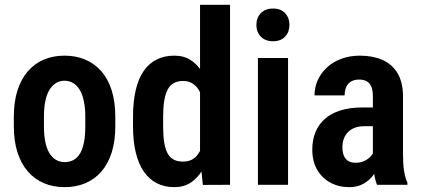

<svg xmlns="http://www.w3.org/2000/svg" viewBox="-20 -770 1754 800"><path d="M37.6 -244.6V-283.2Q37.6 -345.2 52.7 -392.8Q67.9 -440.4 95.7 -472.7Q123.5 -504.9 162.4 -521.5Q201.2 -538.1 248.5 -538.1Q296.9 -538.1 335.7 -521.5Q374.5 -504.9 402.6 -472.7Q430.7 -440.4 445.6 -392.8Q460.4 -345.2 460.4 -283.2V-244.6Q460.4 -182.6 445.6 -135.3Q430.7 -87.9 402.6 -55.4Q374.5 -22.9 335.7 -6.6Q296.9 9.8 249.5 9.8Q202.1 9.8 163.3 -6.6Q124.5 -22.9 96.2 -55.4Q67.9 -87.9 52.7 -135.3Q37.6 -182.6 37.6 -244.6ZM163.1 -283.2V-244.6Q163.1 -206.1 168.9 -178Q174.8 -149.9 186.3 -131.3Q197.8 -112.8 213.6 -103.8Q229.5 -94.7 249.5 -94.7Q271 -94.7 287.1 -103.8Q303.2 -112.8 314 -131.3Q324.7 -149.9 330.1 -178Q335.4 -206.1 335.4 -244.6V-283.2Q335.4 -320.8 329.3 -349.1Q323.2 -377.4 312 -396Q300.8 -414.6 284.7 -424.1Q268.6 -433.6 248.5 -433.6Q229 -433.6 213.4 -424.1Q197.8 -414.6 186.3 -396Q174.8 -377.4 168.9 -349.1Q163.1 -320.8 163.1 -283.2Z M813.5 -113.3V-750H938.5V0L825.2 0.5ZM534.2 -244.1V-282.2Q534.2 -347.2 545.7 -395.3Q557.1 -443.4 579.3 -475.1Q601.6 -506.8 633.8 -522.5Q666 -538.1 707 -538.1Q745.6 -538.1 774.4 -519.8Q803.2 -501.5 823 -468.3Q842.8 -435.1 855 -389.4Q867.2 -343.8 872.1 -289.1V-234.4Q866.2 -182.1 854.2 -137.2Q842.3 -92.3 822.3 -59.6Q802.2 -26.9 773.7 -8.5Q745.1 9.8 706.5 9.8Q665.5 9.8 633.5 -6.6Q601.6 -22.9 579.3 -54.9Q557.1 -86.9 545.7 -134.5Q534.2 -182.1 534.2 -244.1ZM659.7 -282.2V-244.1Q659.7 -205.6 664.1 -177.5Q668.5 -149.4 678 -131.6Q687.5 -113.8 703.4 -105.2Q719.2 -96.7 742.2 -96.7Q771.5 -96.7 789.8 -111.3Q808.1 -126 817.9 -151.6Q827.6 -177.2 830.6 -210V-313Q829.1 -339.4 822.8 -361.3Q816.4 -383.3 805.7 -399.2Q794.9 -415 779.3 -423.8Q763.7 -432.6 742.7 -432.6Q719.7 -432.6 703.9 -423.6Q688 -414.6 678.5 -396.5Q668.9 -378.4 664.3 -349.9Q659.7 -321.3 659.7 -282.2Z M1180.2 -528.3V0H1054.7V-528.3ZM1048.3 -666Q1048.3 -695.8 1066.9 -715.1Q1085.4 -734.4 1117.7 -734.4Q1149.9 -734.4 1168 -715.1Q1186 -695.8 1186 -666Q1186 -636.7 1168 -617.4Q1149.9 -598.1 1117.7 -598.1Q1085.4 -598.1 1066.9 -617.4Q1048.3 -636.7 1048.3 -666Z M1533.7 -114.3V-368.2Q1533.7 -394 1527.1 -409.2Q1520.5 -424.3 1507.8 -431.4Q1495.1 -438.5 1476.6 -438.5Q1456.5 -438.5 1442.9 -430.4Q1429.2 -422.4 1422.6 -407.5Q1416 -392.6 1416 -372.6H1290.5Q1290.5 -405.8 1303.7 -435.5Q1316.9 -465.3 1341.8 -488.5Q1366.7 -511.7 1401.9 -524.9Q1437 -538.1 1480.5 -538.1Q1532.2 -538.1 1572.5 -520.8Q1612.8 -503.4 1636 -465.6Q1659.2 -427.7 1659.2 -366.7V-125.5Q1659.2 -85 1663.8 -56.6Q1668.5 -28.3 1677.7 -8.3V0H1550.8Q1542.5 -20.5 1538.1 -52Q1533.7 -83.5 1533.7 -114.3ZM1549.8 -322.3 1550.3 -244.1H1497.6Q1475.6 -244.1 1458.7 -237.8Q1441.9 -231.4 1430.2 -219.7Q1418.5 -208 1412.6 -191.9Q1406.7 -175.8 1406.7 -156.7Q1406.7 -134.8 1413.1 -120.4Q1419.4 -106 1431.6 -98.9Q1443.8 -91.8 1461.4 -91.8Q1486.3 -91.8 1504.6 -102.5Q1522.9 -113.3 1532.5 -128.2Q1542 -143.1 1539.6 -156.2L1567.9 -105.5Q1563 -87.4 1552.7 -67.4Q1542.5 -47.4 1526.6 -29.8Q1510.7 -12.2 1488 -1.2Q1465.3 9.8 1434.6 9.8Q1391.1 9.8 1356.2 -9.3Q1321.3 -28.3 1301.3 -63.2Q1281.2 -98.1 1281.2 -147Q1281.2 -187 1294.4 -219.2Q1307.6 -251.5 1333.3 -274.4Q1358.9 -297.4 1398.4 -309.8Q1438 -322.3 1491.2 -322.3Z"/></svg>

Font: Roboto Condensed SemiBold
Style: Regular
Weight: 600
Designer: Christian Robertson
Foundry: Google
Version: Version 3.008; 2023